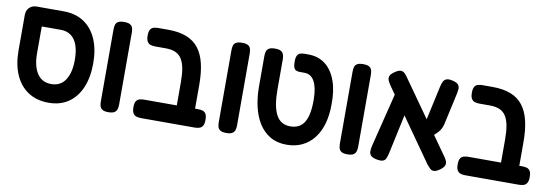

<svg xmlns="http://www.w3.org/2000/svg" viewBox="-49 -903 3571 1241"><g transform="rotate(10 1736.5 -282.5)"><path d="M294 16Q216 16 160 -20.5Q104 -57 74.5 -124.5Q45 -192 45 -284V-516Q45 -546 63.5 -564.5Q82 -583 111 -583H287Q366 -583 421 -547Q476 -511 505.5 -444Q535 -377 535 -285Q535 -193 506.5 -125.5Q478 -58 424 -21Q370 16 294 16ZM290 -106Q351 -106 382.5 -154Q414 -202 414 -285Q414 -341 400.5 -380.5Q387 -420 359.5 -441Q332 -462 291 -462H166V-285Q166 -202 197.5 -154Q229 -106 290 -106Z M685 9Q658 9 645.5 0.5Q633 -8 629.5 -22Q626 -36 626 -51V-524Q626 -539 629.5 -553Q633 -567 646 -575Q659 -583 686 -583Q714 -583 726.5 -574.5Q739 -566 742.5 -552.5Q746 -539 746 -523V-50Q746 -35 742 -21.5Q738 -8 725.5 0.5Q713 9 685 9Z M1174 10Q1148 10 1135 2.5Q1122 -5 1118 -18Q1114 -31 1114 -45V-264Q1114 -314 1107.5 -351Q1101 -388 1086 -413Q1071 -438 1045 -450Q1019 -462 979 -462H911Q895 -462 881 -466Q867 -470 858.5 -483Q850 -496 850 -523Q850 -551 858.5 -563.5Q867 -576 880.5 -579.5Q894 -583 910 -583H976Q1046 -583 1095.5 -563.5Q1145 -544 1175.5 -504.5Q1206 -465 1220 -405.5Q1234 -346 1234 -267V-52Q1234 -35 1230.5 -21Q1227 -7 1214.5 1.5Q1202 10 1174 10ZM901 10Q885 10 871 6Q857 2 848.5 -11Q840 -24 840 -51Q840 -79 848.5 -91.5Q857 -104 871 -107.5Q885 -111 900 -111H1252Q1269 -111 1282.5 -107.5Q1296 -104 1304.5 -91.5Q1313 -79 1313 -51Q1313 -24 1304.5 -11Q1296 2 1282 6Q1268 10 1251 10Z M1459 9Q1432 9 1419.5 0.5Q1407 -8 1403.5 -22Q1400 -36 1400 -51V-524Q1400 -539 1403.5 -553Q1407 -567 1420 -575Q1433 -583 1460 -583Q1488 -583 1500.5 -574.5Q1513 -566 1516.5 -552.5Q1520 -539 1520 -523V-50Q1520 -35 1516 -21.5Q1512 -8 1499.5 0.5Q1487 9 1459 9Z M1856 16Q1794 16 1748.5 -10.5Q1703 -37 1673.5 -84Q1644 -131 1630 -192.5Q1616 -254 1616 -325V-523Q1616 -539 1619.5 -552.5Q1623 -566 1636 -574.5Q1649 -583 1676 -583Q1704 -583 1716.5 -574.5Q1729 -566 1733 -552.5Q1737 -539 1737 -522V-325Q1737 -216 1766 -160.5Q1795 -105 1859 -105Q1924 -105 1952.5 -155.5Q1981 -206 1979 -307Q1978 -381 1955.5 -421.5Q1933 -462 1890 -462H1862Q1847 -462 1836.5 -466Q1826 -470 1820.5 -483Q1815 -496 1815 -523Q1815 -550 1822.5 -563Q1830 -576 1842.5 -579.5Q1855 -583 1871 -583H1894Q1960 -583 2006 -547.5Q2052 -512 2076 -446Q2100 -380 2098 -289Q2098 -220 2082 -164Q2066 -108 2034.5 -67.5Q2003 -27 1958 -5.5Q1913 16 1856 16Z M2254 9Q2227 9 2214.5 0.5Q2202 -8 2198.5 -22Q2195 -36 2195 -51V-524Q2195 -539 2198.5 -553Q2202 -567 2215 -575Q2228 -583 2255 -583Q2283 -583 2295.5 -574.5Q2308 -566 2311.5 -552.5Q2315 -539 2315 -523V-50Q2315 -35 2311 -21.5Q2307 -8 2294.5 0.5Q2282 9 2254 9Z M2863 0Q2840 17 2824.5 17.5Q2809 18 2798.5 8Q2788 -2 2778 -14L2455 -473Q2443 -490 2436 -505Q2429 -520 2433.5 -535Q2438 -550 2463 -567Q2488 -584 2503 -583Q2518 -582 2529.5 -570Q2541 -558 2552 -541L2876 -83Q2885 -70 2890 -57Q2895 -44 2890 -30Q2885 -16 2863 0ZM2444 8Q2417 2 2407 -9.5Q2397 -21 2397.5 -37.5Q2398 -54 2402 -72L2494 -442L2595 -398L2519 -45Q2514 -24 2508 -10Q2502 4 2487.5 9Q2473 14 2444 8ZM2752 -182 2705 -234 2769 -526Q2773 -544 2779.5 -558.5Q2786 -573 2800.5 -579Q2815 -585 2844 -578Q2872 -571 2881 -558.5Q2890 -546 2888.5 -530Q2887 -514 2883 -495L2837 -287Q2831 -265 2820 -249.5Q2809 -234 2792 -219Q2775 -204 2752 -182Z M3302 10Q3276 10 3263 2.5Q3250 -5 3246 -18Q3242 -31 3242 -45V-264Q3242 -314 3235.5 -351Q3229 -388 3214 -413Q3199 -438 3173 -450Q3147 -462 3107 -462H3039Q3023 -462 3009 -466Q2995 -470 2986.5 -483Q2978 -496 2978 -523Q2978 -551 2986.5 -563.5Q2995 -576 3008.5 -579.5Q3022 -583 3038 -583H3104Q3174 -583 3223.5 -563.5Q3273 -544 3303.5 -504.5Q3334 -465 3348 -405.5Q3362 -346 3362 -267V-52Q3362 -35 3358.5 -21Q3355 -7 3342.5 1.5Q3330 10 3302 10ZM3029 10Q3013 10 2999 6Q2985 2 2976.5 -11Q2968 -24 2968 -51Q2968 -79 2976.5 -91.5Q2985 -104 2999 -107.5Q3013 -111 3028 -111H3380Q3397 -111 3410.5 -107.5Q3424 -104 3432.5 -91.5Q3441 -79 3441 -51Q3441 -24 3432.5 -11Q3424 2 3410 6Q3396 10 3379 10Z"/></g></svg>

Font: Fredoka SemiCondensed Medium
Style: Regular
Weight: 500
Width: 4
Designer: Ben Nathan
Foundry: Milena B. Brandão, Ben Nathan
Version: Version 2.001